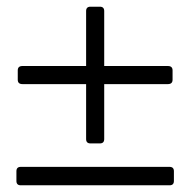

<svg xmlns="http://www.w3.org/2000/svg" viewBox="-20 -553 568 573"><path d="M47 -302Q33 -302 33 -315V-343Q33 -356 47 -356H237V-520Q237 -533 250 -533H278Q291 -533 291 -520V-356H481Q495 -356 495 -343V-315Q495 -302 481 -302H291V-138Q291 -125 278 -125H250Q237 -125 237 -138V-302ZM486 -55Q499 -55 499 -42V-13Q499 0 486 0H42Q29 0 29 -13V-42Q29 -55 42 -55Z"/></svg>

Font: Young Serif Light
Style: Regular
Weight: 300
Designer: Bastien Sozeau
Foundry: NBR — Bastien Sozeau
Version: Version 5.001